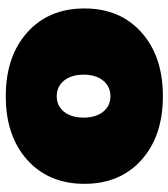

<svg xmlns="http://www.w3.org/2000/svg" viewBox="22 -618 603 688"><g transform="rotate(90 324.0 -273.5)"><path d="M95.7 -69.1Q9.8 -146 9.8 -273.9Q9.8 -401.9 95.7 -478.5Q181.6 -555.2 324.2 -555.2Q466.8 -555.2 552.5 -478.5Q638.2 -401.9 638.2 -273.9Q638.2 -146 552.5 -69.1Q466.8 7.8 324.2 7.8Q181.6 7.8 95.7 -69.1ZM268.3 -341.1Q247.1 -314.9 247.1 -271Q247.1 -227.1 268.3 -200.9Q289.6 -174.8 324.2 -174.8Q358.9 -174.8 379.9 -200.9Q400.9 -227.1 400.9 -271Q400.9 -314.9 379.9 -341.1Q358.9 -367.2 324.2 -367.2Q289.6 -367.2 268.3 -341.1Z"/></g></svg>

Font: Trueno UltraBlack
Style: Regular
Weight: 950
Designer: Julieta Ulanovsky
Foundry: Julieta Ulanovsky
Version: Version 3.001b | FøM Fix